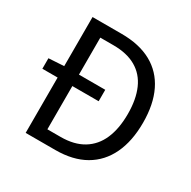

<svg xmlns="http://www.w3.org/2000/svg" viewBox="-149 -799 936 942"><g transform="rotate(30 319.5 -328.0)"><path d="M26.9 -313.5V-373L114.6 -378.3H345.8V-313.5ZM113.3 0V-656.3H277.8Q378.6 -656.3 447.5 -618.4Q516.3 -580.5 551.8 -507.7Q587.3 -434.9 587.3 -330.8Q587.3 -226.6 552.1 -152.6Q516.9 -78.5 448.7 -39.2Q380.4 0 281.5 0ZM196.8 -68.5H271.4Q348.2 -68.5 399.3 -99.6Q450.5 -130.7 475.8 -189.1Q501.2 -247.5 501.2 -330.8Q501.2 -413.5 475.8 -471.1Q450.5 -528.6 399.3 -558.2Q348.2 -587.8 271.4 -587.8H196.8Z"/></g></svg>

Font: Source Sans 3
Style: Regular
Weight: 200
Designer: Paul D. Hunt
Foundry: Adobe
Version: Version 3.046;hotconv 1.0.118;makeotfexe 2.5.65603